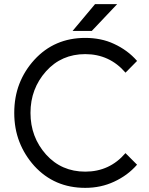

<svg xmlns="http://www.w3.org/2000/svg" viewBox="-20 -895 720 927"><path d="M330.5 -745.7H423.2L545.8 -875.2H439ZM391.7 -712Q242.7 -712 145.8 -606.2Q98.2 -554 73.5 -490.2Q48.8 -426.3 48.8 -350Q48.8 -274.3 73.5 -210.5Q98.2 -146.7 145.7 -93.7Q242.7 12.2 391.7 12Q467.2 12 530.7 -17.7Q562.8 -32.5 590.6 -52.8Q618.3 -73.2 641.7 -99.8L585.8 -155.7Q509 -66.3 391.7 -66.3Q276.7 -66.3 202.3 -149Q127.2 -233.3 127.2 -350Q127.2 -466.5 202.3 -550.8Q276.7 -633.7 391.7 -633.7Q509 -633.5 586 -544.2L641.8 -600.8Q618.5 -627.5 590.8 -647.8Q563 -668.2 530.8 -683Q499.5 -697.8 464.5 -704.9Q429.5 -712 391.7 -712Z"/></svg>

Font: Unageo Variable
Style: Regular
Weight: 300
Designer: Richard Sepsi
Foundry: Richard Sepsi
Version: Version 2.200